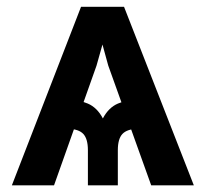

<svg xmlns="http://www.w3.org/2000/svg" viewBox="-20 -556 617 576"><path d="M433.6 0 304.7 -359.4 256.3 -535.6H352.1L561.5 0ZM243.7 0V-105.5Q243.7 -139.2 230 -154.1Q216.3 -168.9 183.1 -169.9V-257.3Q214.8 -257.3 243.2 -245.4Q271.5 -233.4 288.6 -200.7Q305.7 -233.4 334 -245.4Q362.3 -257.3 394 -257.3V-169.9Q361.3 -168.9 347.4 -154.3Q333.5 -139.6 333.5 -105.5V0ZM15.6 0 223.1 -535.6H319.3L269.5 -358.9L142.1 0Z"/></svg>

Font: Inter 20pt SemiBold
Style: Regular
Weight: 600
Version: Version 4.001;git-66647c0bb